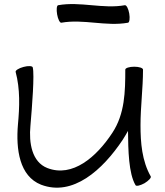

<svg xmlns="http://www.w3.org/2000/svg" viewBox="-20 -867 792 921"><path d="M274 -758C380 -777 488 -739 594 -758C601 -759 604 -779 600 -802C596 -825 587 -843 579 -842C474 -823 365 -861 259 -842C252 -841 250 -821 254 -798C258 -775 267 -757 274 -758ZM55 -522C77 -440 74 -354 66 -269C56 -151 73 -22 177 19C329 77 472 -51 569 -197C578 -211 586 -225 594 -239C595 -146 597 -35 630 21C633 28 653 23 673 12C693 0 707 -15 703 -21C661 -95 654 -182 654 -267C654 -355 666 -444 666 -533C666 -541 647 -547 624 -547C601 -547 581 -541 581 -533C581 -428 579 -321 519 -230C443 -114 328 -14 207 -61C133 -90 118 -181 126 -264C134 -358 146 -510 137 -544C135 -551 115 -552 93 -546C70 -540 53 -529 55 -522Z"/></svg>

Font: Nupuram Expanded Light
Style: Regular
Weight: 300
Width: 7
Designer: Santhosh Thottingal (santhosh.thottingal@gmail.com)
Foundry: SMC
Version: Version 1.000